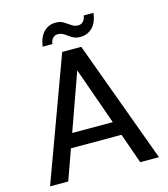

<svg xmlns="http://www.w3.org/2000/svg" viewBox="-125 -964 930 1061"><g transform="rotate(-15 340.0 -433.0)"><path d="M29 0 286 -700H395L652 0H545L340 -580L133 0ZM145 -173 173 -253H502L530 -173ZM405 -754Q378 -754 359 -766Q340 -778 324 -789.5Q308 -801 287 -801Q271 -801 259.5 -790Q248 -779 245 -756H189Q197 -811 224.5 -838.5Q252 -866 292 -866Q319 -866 337.5 -854.5Q356 -843 372.5 -831Q389 -819 410 -819Q427 -819 438.5 -830.5Q450 -842 453 -864H509Q502 -809 474 -781.5Q446 -754 405 -754Z"/></g></svg>

Font: DM Sans 10pt Medium
Style: Regular
Weight: 500
Version: Version 4.004;gftools[0.9.30]